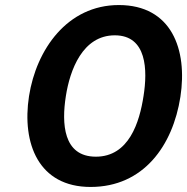

<svg xmlns="http://www.w3.org/2000/svg" viewBox="-20 -734 742 761"><path d="M95 -353C66 -165 133 7 339 7C549 7 665 -157 695 -350C724 -538 660 -714 451 -714C247 -714 124 -538 95 -353ZM241 -353C257 -456 307 -594 435 -594C563 -594 565 -455 549 -354C533 -249 491 -113 360 -113C230 -113 224 -245 241 -353Z"/></svg>

Font: Asimov Print
Style: CIt
Weight: 500
Designer: Google
Version: Version 2.000980: 2014